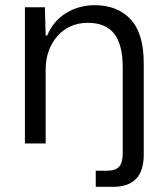

<svg xmlns="http://www.w3.org/2000/svg" viewBox="-20 -553 640 740"><path d="M349 167V105H393Q425 105 439 89.5Q453 74 453 37V-293Q453 -381 420 -423Q387 -465 319 -465Q246 -465 201 -413.5Q156 -362 156 -284V0H76V-525H153L156 -416H162Q185 -472 234.5 -502.5Q284 -533 345 -533Q432 -533 483 -479Q534 -425 534 -309V43Q534 167 417 167Z"/></svg>

Font: Mona Sans
Style: Regular
Weight: 400
Designer: Deni Anggara
Foundry: GitHub
Version: Version 2.000;Glyphs 3.2.3 (3260)